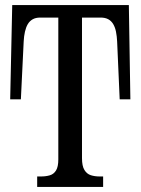

<svg xmlns="http://www.w3.org/2000/svg" viewBox="-20 -734 553 754"><path d="M126 0V-41H141Q160 -41 175.5 -45.5Q191 -50 200 -64.5Q209 -79 209 -108V-665H138Q120 -665 108 -658Q96 -651 89 -639Q82 -627 78 -609.5Q74 -592 73 -571L62 -344H20L28 -714H486L492 -344H450L440 -571Q439 -592 435.5 -609.5Q432 -627 424.5 -639.5Q417 -652 405 -658.5Q393 -665 375 -665H302V-113Q302 -82 311.5 -66.5Q321 -51 336.5 -46Q352 -41 371 -41H385V0Z"/></svg>

Font: Noto Serif ExtraCondensed
Style: Regular
Weight: 400
Width: 2
Designer: Monotype Design Team
Foundry: Monotype Imaging Inc.
Version: Version 2.013